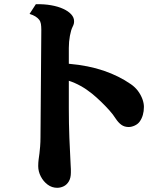

<svg xmlns="http://www.w3.org/2000/svg" viewBox="-20 -833 750 910"><path d="M149.9 -813Q189 -814 222.4 -808.1Q255.9 -802.2 279.8 -791Q304.2 -779.8 317.6 -764.9Q331.1 -750 331.1 -732.9Q331.1 -725.6 329.8 -720.2Q328.6 -714.8 324.2 -706.1Q316.4 -690.9 311.3 -663.1Q306.2 -635.3 306.2 -606V-530.8Q399.9 -522.5 471.9 -497.8Q543.9 -473.1 600.1 -434.1Q620.6 -419.9 634.3 -401.4Q647.9 -382.8 655 -363.3Q662.1 -343.8 662.1 -326.2Q662.1 -305.7 657 -288.1Q651.9 -270.5 642.1 -256.8Q633.8 -245.1 618.7 -238Q603.5 -231 589.8 -231Q569.8 -231 555.2 -241.5Q540.5 -252 526.9 -272.9Q516.6 -289.6 498.3 -310.1Q480 -330.6 458.5 -351.3Q437 -372.1 416 -389.2Q390.1 -410.2 362.5 -425.5Q335 -440.9 306.2 -450.2V-319.8Q306.2 -249 308.8 -179.4Q311.5 -109.9 314.9 -49.8Q315.9 -37.6 315.9 -31.7V-15.1Q315.9 10.3 306.4 26.4Q296.9 42.5 282 49.8Q267.1 57.1 251 57.1Q226.1 57.1 205.8 42Q185.5 26.9 173.3 3.2Q161.1 -20.5 161.1 -45.9Q161.1 -62.5 163.1 -77.4Q165 -92.3 167 -106Q168.5 -116.7 170.2 -138.4Q171.9 -160.2 171.9 -182.1L175.8 -690.9Q175.8 -708 173.8 -720Q171.9 -731.9 165 -740.2Q158.2 -748.5 147.7 -755.1Q137.2 -761.7 120.1 -767.1Z"/></svg>

Font: BIZ UDPMincho
Style: Bold
Weight: 700
Designer: TypeBank Co., Ltd.
Foundry: Morisawa Inc.
Version: Version 1.06